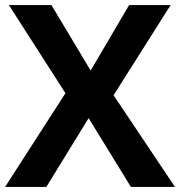

<svg xmlns="http://www.w3.org/2000/svg" viewBox="-20 -734 707 754"><path d="M667 0H494L328 -270L162 0H0L237 -368L15 -714H182L336 -457L487 -714H650L426 -360Z"/></svg>

Font: Noto Sans Hanifi Rohingya
Style: Regular
Weight: 400
Designer: Monotype Design Team and DaltonMaag
Foundry: Google LLC
Version: Version 2.101